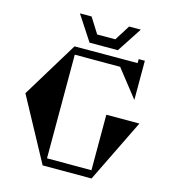

<svg xmlns="http://www.w3.org/2000/svg" viewBox="-138 -1094 1077 1206"><g transform="rotate(15 400.5 -491.5)"><path d="M551 -983H627L521 -821H337L231 -983H307L370 -883H488ZM771 -411 570 0H252L30 -410L252 -774L662 -775V-801H702V-546L562 -724H267V-50H556V-411Z"/></g></svg>

Font: Chokokutai
Style: Regular
Weight: 400
Designer: 108号,108go
Foundry: Font Zone 108
Version: Version 1.000; ttfautohint (v1.8.3)